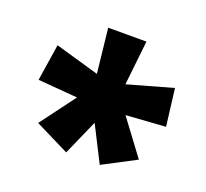

<svg xmlns="http://www.w3.org/2000/svg" viewBox="-88 -878 720 670"><g transform="rotate(20 272.0 -543.0)"><path d="M349 -773H207L225 -608L62 -655L41 -519L188 -507L91 -377L218 -314L276 -445L343 -313L465 -377L368 -507L515 -517L498 -655L331 -608Z"/></g></svg>

Font: Noto Sans Telugu ExtraCondensed Black
Style: Regular
Weight: 900
Width: 2
Designer: Jelle Bosma - Monotype Design Team
Foundry: Monotype Imaging Inc.
Version: Version 2.005